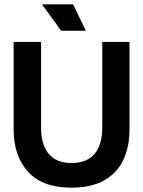

<svg xmlns="http://www.w3.org/2000/svg" viewBox="-20 -854 662 888"><path d="M311 14Q177 14 110 -59Q43 -132 43 -257V-660H170V-264Q170 -185 205.5 -142.5Q241 -100 311 -100Q382 -100 417.5 -142.5Q453 -185 453 -264V-660H579V-257Q579 -127 510 -56.5Q441 14 311 14ZM263 -712 174 -834H318L377 -712Z"/></svg>

Font: Bricolage Grotesque 48pt SemiBold
Style: Regular
Weight: 600
Designer: Mathieu Triay
Foundry: Atelier Triay
Version: Version 1.000; ttfautohint (v1.8.4.7-5d5b);gftools[0.9.32]